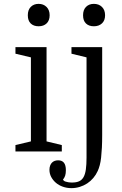

<svg xmlns="http://www.w3.org/2000/svg" viewBox="-20 -784 630 994"><path d="M60 -506 140 -487V-52L60 -33V0H300V-33L221 -52V-540H60ZM124 -705Q124 -677 139 -662.5Q154 -648 180 -648Q206 -648 221.5 -663Q237 -678 237 -705Q237 -732 221 -748Q205 -764 180 -764Q155 -764 139.5 -748.5Q124 -733 124 -705ZM509 -85V-540H350V-506L428 -487V32Q428 68 424.5 93Q421 118 412.5 133Q404 148 389.5 154.5Q375 161 353 161Q342 161 333.5 159.5Q325 158 319 156Q313 154 310 151Q307 148 306 146Q314 136 317.5 125Q321 114 321 97Q321 71 311 58.5Q301 46 281 46Q271 46 263 49Q255 52 249 58Q243 64 239.5 73.5Q236 83 236 95Q236 115 245 132Q254 149 269 162Q284 175 305 182.5Q326 190 350 190Q372 190 393 183.5Q414 177 431.5 165.5Q449 154 463 137.5Q477 121 486 101Q492 88 496.5 71Q501 54 503.5 31.5Q506 9 507.5 -19.5Q509 -48 509 -85ZM410 -705Q410 -677 425 -662.5Q440 -648 466 -648Q492 -648 508 -663Q524 -678 524 -705Q524 -732 508 -748Q492 -764 466 -764Q441 -764 425.5 -748.5Q410 -733 410 -705Z"/></svg>

Font: GradeGX
Style: Regular
Weight: 100
Width: 1
Designer: Adam Twardoch
Foundry: Adam Twardoch
Version: Version 2.002; DEVELOPMENT